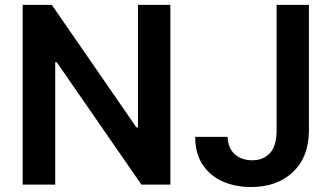

<svg xmlns="http://www.w3.org/2000/svg" viewBox="-20 -747 1342 777"><path d="M669.4 0H552.2L209.5 -495.4H203.5V0H71.7V-727.3H189.6L532 -231.5H538.4V-727.3H669.4ZM995.4 9.9Q934.3 9.9 883.2 -11.7Q831.7 -33.4 799.7 -81Q769.9 -126.1 769.9 -193.2H900.9Q903.1 -146 930.8 -122.2Q958.1 -98.4 1000.4 -98.4Q1045.8 -98.4 1072.3 -127.1Q1098.7 -155.9 1099.4 -215.9V-727.3H1230.1V-215.9Q1228.7 -109.4 1164.4 -49.7Q1100.5 9.9 995.4 9.9Z"/></svg>

Font: Linik Sans SemiBold
Style: Regular
Weight: 600
Designer: Fonts by Rasmus Andersson / Changes by Cristiano Sobral with parts from Marc Monis
Foundry: rsms
Version: Version 3.020; ttfautohint (v1.6)